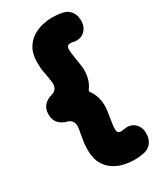

<svg xmlns="http://www.w3.org/2000/svg" viewBox="-225 -869 885 1057"><g transform="rotate(-30 218.0 -340.0)"><path d="M15 -342Q15 -374 33.5 -395.5Q52 -417 84 -425Q104 -430 114.5 -446.5Q125 -463 120 -492Q116 -521 110 -551.5Q104 -582 104 -618Q104 -672 124 -706.5Q144 -741 174.5 -760Q205 -779 238.5 -786Q272 -793 298 -793Q313 -793 330 -791.5Q347 -790 360 -787Q392 -782 410.5 -758Q429 -734 429 -702V-697Q429 -657 402.5 -633.5Q376 -610 336 -617Q328 -619 324 -619.5Q320 -620 315 -620Q299 -620 294 -609.5Q289 -599 293 -566L305 -487Q311 -451 304 -414Q297 -377 275 -347Q272 -343 272 -340Q272 -337 275 -333Q297 -303 304 -266.5Q311 -230 305 -193L293 -114Q289 -81 294 -70.5Q299 -60 315 -60Q318 -60 322.5 -60.5Q327 -61 335 -62Q375 -70 402 -47Q429 -24 429 16V22Q429 54 410.5 78Q392 102 360 107Q347 110 330 111.5Q313 113 298 113Q272 113 238.5 106Q205 99 174.5 80Q144 61 124 26.5Q104 -8 104 -62Q104 -98 110 -129Q116 -160 120 -188Q125 -217 114.5 -234Q104 -251 84 -255Q52 -263 33.5 -284.5Q15 -306 15 -338Z"/></g></svg>

Font: Winky Sans Black
Style: Regular
Weight: 900
Designer: Simon Atzbach
Foundry: typofactur
Version: Version 1.205